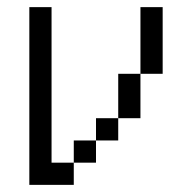

<svg xmlns="http://www.w3.org/2000/svg" viewBox="-20 -520 540 540"><path d="M62.5 -500Q62.5 -500 62.5 0H187.5V-62.5H125V-500ZM187.5 -62.5H250V-125H187.5ZM250 -125H312.5V-187.5H250ZM312.5 -187.5H375Q375 -187.5 375 -312.5H312.5Q312.5 -312.5 312.5 -187.5ZM375 -312.5H437.5V-500H375Z"/></svg>

Font: Unifont
Style: Regular
Weight: 500
Version: Version 13.0.05